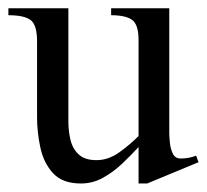

<svg xmlns="http://www.w3.org/2000/svg" viewBox="-20 -424 494 458"><path d="M453.6 -37.1 331.1 13.7H310.5V-73.2Q293 -54.2 271.7 -33.9Q250.5 -13.7 225.8 0Q201.2 13.7 172.9 13.7Q128.9 13.7 106.4 -11Q84 -35.6 76.2 -72.3Q68.4 -108.9 68.4 -144V-325.2Q68.4 -364.7 53 -376.2Q37.6 -387.7 0 -387.7V-404.3H143.1V-134.3Q143.1 -111.3 148.2 -90.1Q153.3 -68.8 168 -55.4Q182.6 -42 210 -42Q238.8 -42 265.1 -61Q291.5 -80.1 310.5 -99.6V-328.6Q310.5 -365.7 294.9 -376.7Q279.3 -387.7 245.1 -387.7V-404.3H383.8V-106.4Q383.8 -97.7 385.3 -83.3Q386.7 -68.8 392.3 -57.4Q397.9 -45.9 411.1 -45.9Q430.7 -45.9 447.8 -52.7Z"/></svg>

Font: Scheherazade New
Style: Regular
Weight: 400
Designer: SIL International
Foundry: SIL International
Version: Version 4.000